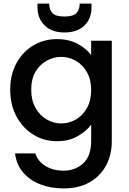

<svg xmlns="http://www.w3.org/2000/svg" viewBox="-20 -778 718 1070"><path d="M297 -560Q365 -560 414 -533Q463 -506 488 -471V-551H603V9Q603 84 571.5 143.5Q540 203 480 237.5Q420 272 334 272Q261 272 202.5 248.5Q144 225 107.5 181.5Q71 138 64 77H177Q190 120 232.5 146.5Q275 173 334 173Q400 173 444 132Q488 91 488 9V-83Q462 -48 413.5 -19.5Q365 9 297 9Q225 9 166 -27.5Q107 -64 72 -128.5Q37 -193 37 -278Q37 -363 72 -426.5Q107 -490 166 -525Q225 -560 297 -560ZM488 -276Q488 -335 464 -376.5Q440 -418 402 -439.5Q364 -461 321 -461Q279 -461 240.5 -440Q202 -419 178 -378.5Q154 -338 154 -278Q154 -219 178 -176.5Q202 -134 240.5 -112Q279 -90 321 -90Q364 -90 402 -111.5Q440 -133 464 -175Q488 -217 488 -276ZM490 -736Q490 -674 450 -635.5Q410 -597 339 -597Q269 -597 229 -636Q189 -675 189 -737V-758H254Q254 -724 272 -705Q290 -686 339 -686Q388 -686 406 -705Q424 -724 424 -758H490Z"/></svg>

Font: Poppins Medium
Style: Regular
Weight: 500
Designer: Ninad Kale (Devanagari), Jonny Pinhorn (Latin)
Version: Version 5.002